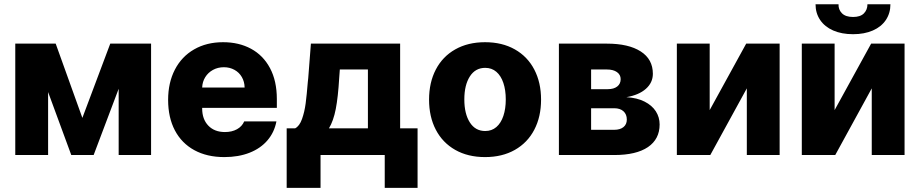

<svg xmlns="http://www.w3.org/2000/svg" viewBox="-20 -738 4379 914"><path d="M504.9 -530.3H699.2V0H544.9V-315.4L425.8 0H319.3L209 -299.8V0H52.7V-530.3H245.1L372.1 -176.8Z M780.3 -262.7Q780.3 -344.2 812.5 -406.5Q844.7 -468.8 904.1 -502.9Q963.4 -537.1 1042 -537.1Q1117.2 -537.1 1175 -505.9Q1232.9 -474.6 1265.4 -413.6Q1297.9 -352.5 1297.9 -266.6V-224.6H942.4V-221.7Q942.4 -170.4 971.7 -139.9Q1001 -109.4 1050.8 -109.4Q1084 -109.4 1108.2 -122.8Q1132.3 -136.2 1142.6 -160.2H1295.9Q1286.1 -108.4 1253.4 -70.1Q1220.7 -31.7 1168.2 -11Q1115.7 9.8 1047.9 9.8Q965.3 9.8 905 -23.2Q844.7 -56.2 812.5 -117.4Q780.3 -178.7 780.3 -262.7ZM1144.5 -321.3Q1144 -349.1 1131.3 -371.1Q1118.7 -393.1 1096.2 -405.5Q1073.7 -418 1045.9 -418Q1017.1 -418 993.9 -405.3Q970.7 -392.6 957 -370.6Q943.4 -348.6 942.4 -321.3Z M1344.7 -127H1384.8Q1405.8 -137.7 1417.7 -171.4Q1429.7 -205.1 1435.1 -246.1Q1440.4 -287.1 1445.3 -347.7L1447.3 -366.2L1460 -530.3H1884.8V-127H1967.8V156.2H1811.5V0H1505.9V156.2H1344.7ZM1731.4 -127V-407.2H1597.7L1594.7 -366.2Q1589.4 -275.9 1578.4 -219.2Q1567.4 -162.6 1545.9 -127Z M2022.5 -263.7Q2022.5 -345.2 2054.7 -407Q2086.9 -468.8 2147.2 -502.9Q2207.5 -537.1 2289.1 -537.1Q2370.6 -537.1 2430.9 -502.9Q2491.2 -468.8 2523.4 -407Q2555.7 -345.2 2555.7 -263.7Q2555.7 -182.1 2523.4 -120.4Q2491.2 -58.6 2430.9 -24.4Q2370.6 9.8 2289.1 9.8Q2207.5 9.8 2147.2 -24.4Q2086.9 -58.6 2054.7 -120.4Q2022.5 -182.1 2022.5 -263.7ZM2387.7 -264.6Q2387.7 -309.1 2376.2 -343.3Q2364.7 -377.4 2342.8 -396.2Q2320.8 -415 2290 -415Q2242.7 -415 2216.6 -374Q2190.4 -333 2190.4 -264.6Q2190.4 -196.3 2216.6 -155.3Q2242.7 -114.3 2290 -114.3Q2320.8 -114.3 2342.8 -133.1Q2364.7 -151.9 2376.2 -186Q2387.7 -220.2 2387.7 -264.6Z M2640.6 -530.3H2869.1Q2972.2 -530.3 3030 -493.2Q3087.9 -456.1 3087.9 -386.7Q3087.9 -344.7 3054.7 -315.2Q3021.5 -285.6 2961.9 -275.4Q3012.7 -272.5 3048.3 -254.4Q3084 -236.3 3102.1 -208Q3120.1 -179.7 3120.1 -145.5Q3120.1 -75.7 3064.5 -37.8Q3008.8 0 2904.3 0H2640.6ZM2963.9 -168.9Q2963.9 -193.8 2948 -208.3Q2932.1 -222.7 2904.3 -222.7H2793.9V-120.1H2904.3Q2932.1 -120.1 2948 -133.1Q2963.9 -146 2963.9 -168.9ZM2934.6 -361.3Q2934.6 -382.3 2917 -394.8Q2899.4 -407.2 2869.1 -407.2H2793.9V-313.5H2873Q2901.9 -313.5 2918.2 -326.2Q2934.6 -338.9 2934.6 -361.3Z M3532.2 -530.3H3691.4V0H3535.2V-317.4L3361.3 0H3202.1V-530.3H3358.4V-213.9Z M4127 -530.3H4286.1V0H4129.9V-317.4L3956.1 0H3796.9V-530.3H3953.1V-213.9ZM4041 -575.2Q3986.8 -575.2 3946.5 -592.8Q3906.2 -610.4 3884.3 -642.8Q3862.3 -675.3 3862.3 -717.8H3971.7Q3970.7 -692.4 3988 -674.8Q4005.4 -657.2 4041 -657.2Q4075.7 -657.2 4092.5 -674.3Q4109.4 -691.4 4109.4 -717.8H4218.8Q4218.8 -675.3 4197 -642.8Q4175.3 -610.4 4135 -592.8Q4094.7 -575.2 4041 -575.2Z"/></svg>

Font: Pretendard GOV ExtraBold
Style: Regular
Weight: 800
Designer: Base glyphs from Inter by Rasmus Andersson; Hangeul glyphs from Noto Sans CJK(Source Han Sans) by Jang Soo-young and Kan
Foundry: Kil Hyung-jin
Version: Version 1.309